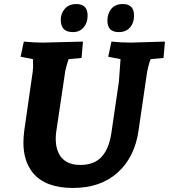

<svg xmlns="http://www.w3.org/2000/svg" viewBox="-20 -916 837 951"><path d="M142 -61Q96 -119 96 -209Q96 -237 100 -268L135 -512Q144 -566 144 -590Q144 -614 143 -623L82 -635L98 -710Q146 -705 193 -705L391 -710L384 -629L320 -623Q304 -578 300 -542L258 -260Q256 -243 256 -227Q256 -179 278 -144Q309 -99 378 -99Q447 -99 484 -140Q521 -181 532 -260L569 -512Q570 -520 577 -623L516 -635L532 -710Q580 -705 628 -705L797 -710L790 -629L726 -623Q712 -585 706 -542L666 -268Q647 -137 562.5 -61Q478 15 341 15Q204 15 142 -61ZM358 -896Q414 -896 414 -839Q414 -803 394 -780Q374 -757 342 -757Q310 -757 295.5 -772.5Q281 -788 281 -819Q281 -850 301.5 -873Q322 -896 358 -896ZM588 -896Q644 -896 644 -839Q644 -803 624 -780Q604 -757 568 -757Q512 -757 512 -814Q512 -850 532 -873Q552 -896 588 -896Z"/></svg>

Font: Andada SC
Style: Bold Italic
Weight: 700
Italic angle: -8.29999°
Designer: Carolina Giovagnoli
Foundry: Carolina Giovagnoli
Version: Version 1.003